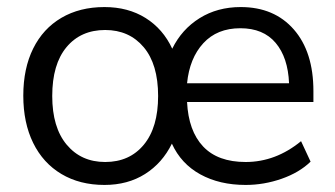

<svg xmlns="http://www.w3.org/2000/svg" viewBox="-20 -515 950 544"><path d="M276 9Q206 9 154 -22Q102 -53 74 -110Q46 -167 46 -244Q46 -321 74 -377.5Q102 -434 154 -464.5Q206 -495 276 -495Q343 -495 392.5 -464Q442 -433 468 -377Q495 -432 545.5 -463.5Q596 -495 662 -495Q757 -495 812.5 -431.5Q868 -368 868 -257V-226H510Q514 -144 555.5 -100Q597 -56 676 -56Q761 -56 833 -115L860 -57Q828 -26 778 -8.5Q728 9 676 9Q602 9 547.5 -21Q493 -51 467 -108Q440 -53 391 -22Q342 9 276 9ZM661 -435Q595 -435 556 -392.5Q517 -350 510 -279H799Q796 -352 761 -393.5Q726 -435 661 -435ZM278 -56Q347 -56 387.5 -105Q428 -154 428 -243Q428 -333 387 -381.5Q346 -430 278 -430Q209 -430 168.5 -381.5Q128 -333 128 -243Q128 -154 169 -105Q210 -56 278 -56Z"/></svg>

Font: Nunito Sans
Style: Regular
Weight: 400
Designer: Vernon Adams
Foundry: Vernon Adams
Version: Version 3.101; ttfautohint (v1.8.4.7-5d5b);gftools[0.9.27]